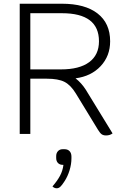

<svg xmlns="http://www.w3.org/2000/svg" viewBox="-20 -720 669 1032"><path d="M585 -3Q571 8 550 8Q536 8 527 2Q518 -4 507 -22L388 -217Q360 -263 326.5 -280Q293 -297 232 -297H143V0H86V-700H313Q437 -700 504.5 -647.5Q572 -595 572 -498Q572 -419 521 -364.5Q470 -310 386 -299Q418 -274 441 -238ZM308 -347Q407 -347 459.5 -386Q512 -425 512 -498Q512 -649 313 -649H143V-347ZM364 122V131Q364 162 354 195Q344 228 327 254Q313 276 304 284Q295 292 285 292Q272 292 262 282Q288 252 302.5 225Q317 198 321 166H317Q301 166 291.5 156Q282 146 282 129V119Q282 103 291.5 92.5Q301 82 317 82H327Q344 82 354 92.5Q364 103 364 122Z"/></svg>

Font: Krub Light
Style: Regular
Weight: 300
Designer: Ekaluck Peanpanawate
Foundry: Cadson Demak Co.,Ltd.
Version: Version 1.000; ttfautohint (v1.6)